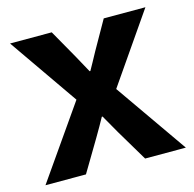

<svg xmlns="http://www.w3.org/2000/svg" viewBox="-89 -665 763 756"><g transform="rotate(-15 292.5 -287.5)"><path d="M5.9 0 210.9 -293.9 15.6 -575.2H185.5L252 -458Q257.8 -447.3 271 -423.3Q284.2 -399.4 290 -388.7H293Q295.9 -393.6 310.1 -419.4Q324.2 -445.3 331.1 -458L397.5 -575.2H567.4L373 -293.9L578.1 0H412.1L335.9 -127.9Q303.7 -183.6 293 -203.1H290Q272.5 -170.9 247.1 -127.9L170.9 0Z"/></g></svg>

Font: Gothic A1 ExtraBold
Style: Regular
Weight: 800
Designer: HanYang I&C Co.,Ltd.
Foundry: HanYang I&C Co.,Ltd.
Version: Version 2.50